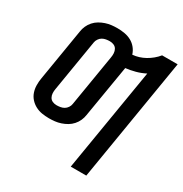

<svg xmlns="http://www.w3.org/2000/svg" viewBox="-213 -906 1226 1284"><g transform="rotate(30 400.0 -264.0)"><path d="M515 215 647 -580Q612 -562 574.5 -552Q537 -542 501 -538L434 -137Q431 -115 421.5 -93.5Q412 -72 396 -54Q380 -36 359.5 -24Q339 -12 316.5 -4.5Q294 3 271.5 5.5Q249 8 227 8Q198 8 171.5 3.5Q145 -1 121.5 -13.5Q98 -26 80.5 -45.5Q63 -65 54.5 -90Q46 -115 45.5 -143Q45 -171 50 -199L116 -598Q119 -620 128.5 -641.5Q138 -663 154 -681Q170 -699 190.5 -711Q211 -723 233.5 -730.5Q256 -738 278.5 -740.5Q301 -743 324 -743Q352 -743 380 -738Q408 -733 431.5 -720Q455 -707 472 -686Q489 -665 497 -639Q522 -641 546 -648.5Q570 -656 592.5 -668.5Q615 -681 635.5 -698Q656 -715 672 -735H792L635 215ZM227 -93Q241 -93 256 -95.5Q271 -98 284 -105.5Q297 -113 306 -126.5Q315 -140 317 -154L383 -553Q386 -569 385 -585.5Q384 -602 376.5 -615.5Q369 -629 354.5 -635.5Q340 -642 323 -642Q309 -642 294 -639.5Q279 -637 266 -629.5Q253 -622 244 -608.5Q235 -595 233 -581L167 -182Q164 -166 165 -149.5Q166 -133 173.5 -119.5Q181 -106 195.5 -99.5Q210 -93 227 -93Z"/></g></svg>

Font: Iosevka Aile Oblique
Style: Bold
Weight: 700
Italic angle: -9°
Designer: Belleve Invis
Foundry: Belleve Invis
Version: Version 31.1.0; ttfautohint (v1.8.4)